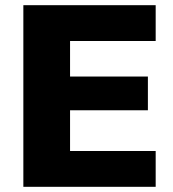

<svg xmlns="http://www.w3.org/2000/svg" viewBox="-20 -720 665 740"><path d="M70 0V-700H580V-562H250V-425H550V-295H250V-138H580V0Z"/></svg>

Font: Golos Text VF
Style: Regular
Weight: 400
Designer: A.Korolkova, Vitaly Kuzmin
Foundry: ParaType Ltd
Version: Version 2.003